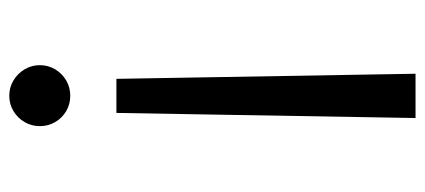

<svg xmlns="http://www.w3.org/2000/svg" viewBox="-271 -629 916 414"><g transform="rotate(90 187.0 -422.0)"><path d="M150 -215 139 -860H234.5L223.5 -215ZM186.5 16Q168.5 16 153.5 7Q138.5 -2 129.5 -17Q120.5 -32 120.5 -50Q120.5 -68 129.5 -83Q138.5 -98 153.5 -106.8Q168.5 -115.5 186.5 -115.5Q204.5 -115.5 219.5 -106.8Q234.5 -98 243.2 -83Q252 -68 252 -50Q252 -32 243.2 -17Q234.5 -2 219.5 7Q204.5 16 186.5 16Z"/></g></svg>

Font: Spartan Thin Medium
Style: Regular
Weight: 500
Version: Version 1.004